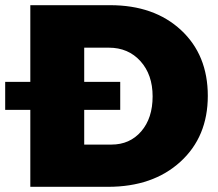

<svg xmlns="http://www.w3.org/2000/svg" viewBox="-20 -721 841 741"><path d="M97 -701H405Q575 -701 678.5 -605Q782 -509 782 -351Q782 -193 676 -96.5Q570 0 397 0H97V-297H0V-405H97ZM305 -163H410Q481 -163 525 -214Q569 -265 569 -349Q569 -433 522 -485Q475 -537 400 -537H305V-405H444V-297H305Z"/></svg>

Font: Montserrat Extra Bold
Style: Regular
Weight: 800
Designer: Julieta Ulanovsky
Foundry: Julieta Ulanovsky
Version: Version 3.001;PS 003.001;hotconv 1.0.70;makeotf.lib2.5.58329